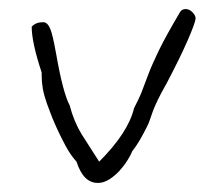

<svg xmlns="http://www.w3.org/2000/svg" viewBox="-20 -403 492 424"><path d="M412 -362Q411 -352 394.5 -314Q378 -276 348 -219Q336 -198 329 -183.5Q322 -169 318 -158.5Q314 -148 311.5 -140Q309 -132 305 -124Q296 -106 288 -92.5Q280 -79 272 -69Q269 -61 261.5 -49Q254 -37 244 -26Q234 -15 221.5 -7Q209 1 196 1Q164 1 149 -46Q136 -60 124.5 -81.5Q113 -103 104 -123Q95 -143 89.5 -158.5Q84 -174 83 -176Q77 -193 74.5 -207.5Q72 -222 72 -236V-243Q50 -309 50 -344Q59 -354 75 -354Q82 -354 86.5 -347.5Q91 -341 94 -330.5Q97 -320 99.5 -307.5Q102 -295 104 -284Q119 -198 134 -170Q143 -135 160 -107L199 -46Q263 -110 276 -164Q288 -187 294 -203Q300 -219 308 -240Q316 -261 331 -292Q346 -323 378 -377Q382 -383 390 -383Q398 -383 405 -376Q412 -369 412 -362Z"/></svg>

Font: Gaegu Light
Style: Regular
Weight: 300
Designer: JIKJI
Foundry: JIKJI
Version: Version 1.00